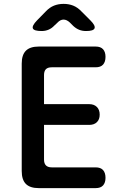

<svg xmlns="http://www.w3.org/2000/svg" viewBox="-20 -970 640 990"><path d="M207 -433H440Q465 -433 479.5 -418.5Q494 -404 494 -379Q494 -354 479.5 -340Q465 -326 440 -326H207V-147Q207 -127 217 -117Q227 -107 247 -107H473Q499 -107 511.5 -93Q524 -79 524 -53Q524 -28 511.5 -14Q499 0 473 0H180Q135 0 113.5 -21.5Q92 -43 92 -88V-642Q92 -687 113.5 -708.5Q135 -730 180 -730H473Q499 -730 511.5 -716Q524 -702 524 -677Q524 -651 511.5 -637Q499 -623 473 -623H247Q226 -623 216.5 -613Q207 -603 207 -583ZM195 -810Q155 -810 149.5 -823.5Q144 -837 171 -865L217 -912Q236 -932 258.5 -941Q281 -950 308 -950Q335 -950 357.5 -941Q380 -932 399 -912L446 -865Q473 -838 467.5 -824Q462 -810 424 -810Q404 -810 388 -816.5Q372 -823 358 -836L340 -854Q324 -869 307.5 -869Q291 -869 276 -853L260 -838Q247 -824 230.5 -817Q214 -810 195 -810Z"/></svg>

Font: Maple Mono SemiBold
Style: Regular
Weight: 600
Monospace: yes
Designer: subframe7536
Version: Version 7.000